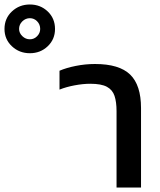

<svg xmlns="http://www.w3.org/2000/svg" viewBox="-252 -835 712 855"><path d="M-119 -598Q-166 -598 -199 -629Q-232 -660 -232 -706Q-232 -753 -199 -784Q-166 -815 -119 -815Q-72 -815 -39.5 -784Q-7 -753 -7 -706Q-7 -660 -39.5 -629Q-72 -598 -119 -598ZM-119 -660Q-100 -660 -86.5 -674Q-73 -688 -73 -706Q-73 -726 -86.5 -740Q-100 -754 -119 -754Q-138 -754 -152.5 -740Q-167 -726 -167 -706Q-167 -688 -152.5 -674Q-138 -660 -119 -660ZM267 0V-340Q267 -381 258 -408Q249 -435 224 -448.5Q199 -462 150 -462Q118 -462 80.5 -455Q43 -448 13 -436V-520Q43 -533 85.5 -541.5Q128 -550 171 -550Q279 -550 327.5 -503Q376 -456 376 -354V0Z"/></svg>

Font: Kanit
Style: Regular
Weight: 400
Designer: Katatrad Team
Foundry: CadsonDemak
Version: Version 2.000; ttfautohint (v1.8.3)